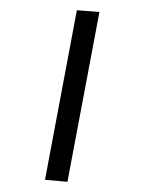

<svg xmlns="http://www.w3.org/2000/svg" viewBox="-189 -839 745 990"><g transform="rotate(-15 183.5 -344.0)"><path d="M45 77 -64 37 321 -765 431 -726Z"/></g></svg>

Font: Nunito Sans 9pt ExtraBold
Style: Italic
Weight: 800
Italic angle: -9°
Version: Version 3.101;gftools[0.9.27]